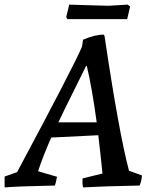

<svg xmlns="http://www.w3.org/2000/svg" viewBox="-41 -801 660 832"><path d="M251 -718 246 -727 259 -781Q287 -780 354 -778Q421 -776 430 -776L512 -781L523 -773L510 -718ZM-21 11V-36L33 -55Q277 -511 314 -598L319 -629Q370 -651 409 -651L412 -645Q474 -227 518 -61L574 -41Q573 -18 564 3Q406 6 319 11Q315 -5 317 -28L403 -49Q399 -94 385 -215L181 -205Q144 -121 124 -59L206 -35Q202 -12 197 3Q45 6 -21 11ZM332 -515Q323 -496 280 -410Q237 -324 212 -271H378Q358 -419 335 -516Z"/></svg>

Font: Albura Medium
Style: Italic
Weight: 462
Italic angle: -7°
Designer: Mercedes Jáuregui
Foundry: Omnibus-Type Team
Version: Version 1.000